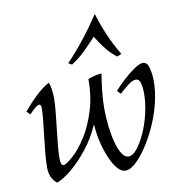

<svg xmlns="http://www.w3.org/2000/svg" viewBox="-83 -811 849 903"><g transform="rotate(-10 341.5 -359.5)"><path d="M118 15Q83 -11 83 -64Q83 -90 86.5 -129Q90 -168 95 -210Q100 -252 103.5 -287Q107 -322 107 -341Q107 -361 98 -361Q84 -361 49 -323L33 -339Q59 -371 92.5 -403.5Q126 -436 160 -455Q166 -442 169 -421.5Q172 -401 172 -376Q172 -354 168.5 -316.5Q165 -279 160 -237.5Q155 -196 151.5 -159Q148 -122 148 -99Q148 -78 151.5 -69.5Q155 -61 162 -61Q173 -61 207.5 -91Q242 -121 276 -176Q306 -225 326.5 -291.5Q347 -358 347 -440Q379 -452 412 -455Q405 -412 400.5 -370.5Q396 -329 396 -291Q396 -248 401 -205Q406 -162 415.5 -126.5Q425 -91 438.5 -69.5Q452 -48 470 -48Q490 -48 511 -74Q532 -100 551 -142Q570 -184 581.5 -233.5Q593 -283 593 -331Q593 -352 588 -375Q583 -398 565 -398Q549 -398 527 -380.5Q505 -363 485 -345L469 -361Q491 -386 518.5 -411Q546 -436 571.5 -453Q597 -470 612 -470Q632 -470 640 -440.5Q648 -411 648 -378Q648 -325 634 -269.5Q620 -214 596.5 -163Q573 -112 546 -72Q519 -32 492.5 -8.5Q466 15 445 15Q424 15 405.5 -7Q387 -29 372 -65Q357 -101 347.5 -142Q338 -183 336 -222H334Q308 -163 269 -113.5Q230 -64 189.5 -30.5Q149 3 118 15ZM499 -520Q470 -542 448 -570Q426 -598 406 -631Q375 -598 346.5 -570Q318 -542 283 -520L266 -529Q311 -576 351.5 -627.5Q392 -679 428 -734H430Q464 -621 520 -529Z"/></g></svg>

Font: Bona Nova
Style: Italic
Weight: 400
Italic angle: -4°
Designer: Mateusz Machalski
Foundry: Capitalics
Version: Version 4.001; ttfautohint (v1.8.3)